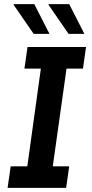

<svg xmlns="http://www.w3.org/2000/svg" viewBox="-20 -915 449 935"><path d="M17 0 32 -105H113L179 -581H99L114 -686H399L384 -581H304L237 -105H317L302 0ZM314 -750 216 -892 218 -895H317L391 -750ZM144 -750 46 -892 47 -895H147L221 -750Z"/></svg>

Font: Chivo Medium Medium
Style: Italic
Weight: 500
Italic angle: -8.05°
Version: Version 2.002